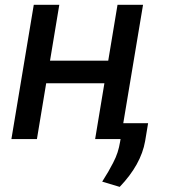

<svg xmlns="http://www.w3.org/2000/svg" viewBox="-20 -565 696 780"><path d="M220.9 -545.5 183.2 -318.5H419.7L457.4 -545.5H561.1L480.8 -64.6H581.7L569.6 8.2Q552.9 103.7 466.3 194.2L395.2 172.9Q412.6 144.9 419.9 132.5Q427.2 120 439.3 96.9Q451.3 73.9 457.7 53.8Q464.1 33.7 467.7 12.1L469.8 0H366.5L404.1 -226.6H167.6L130 0H26.3L117.2 -545.5Z"/></svg>

Font: Karasuma Gothic
Style: Medium Italic
Weight: 500
Italic angle: 9.39998°
Designer: Rasmus Andersson / Ryoko Nishizuka
Foundry: Genbu
Version: Version 1.00